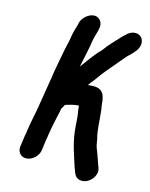

<svg xmlns="http://www.w3.org/2000/svg" viewBox="-86 -741 701 898"><g transform="rotate(10 264.5 -292.0)"><path d="M109 -228C98 -182 83 -139 73 -95C71 -85 69 -76 66 -68L54 -16C48 12 65 35 93 35C121 35 150 12 156 -16L167 -65C170 -73 171 -82 174 -93C180 -119 189 -148 197 -174C200 -186 205 -197 208 -208L211 -221C214 -226 221 -236 226 -243C242 -246 261 -251 279 -251H291C290 -227 293 -218 293 -191C292 -164 292 -128 294 -105C297 -64 307 -25 315 11L321 37C323 45 325 52 327 58L330 67C334 79 342 87 354 91C396 104 443 58 431 19L424 -7C420 -20 416 -42 412 -53L408 -67C404 -79 403 -97 402 -112C394 -149 399 -212 397 -254C394 -271 397 -285 394 -303C390 -339 370 -353 331 -353H315C322 -362 331 -371 340 -380C359 -403 381 -427 401 -446L460 -505C472 -518 482 -524 496 -536L507 -547C531 -569 535 -601 519 -619C502 -638 469 -635 447 -614L434 -604C418 -589 409 -582 392 -566L372 -547L354 -527C349 -522 343 -517 338 -513C313 -489 291 -463 267 -436L263 -432L270 -454C280 -488 292 -524 299 -555C304 -575 311 -592 318 -610L321 -620C332 -649 315 -675 291 -678C264 -681 232 -658 223 -633L220 -622C212 -604 203 -579 198 -558C194 -539 187 -523 181 -502C168 -453 153 -407 141 -354C131 -316 118 -265 109 -228Z"/></g></svg>

Font: Electronic
Style: UltBlkIt
Weight: 500
Version: Version 1.011